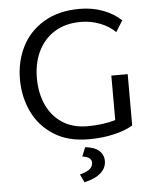

<svg xmlns="http://www.w3.org/2000/svg" viewBox="-61 -744 835 1040"><g transform="rotate(-5 356.5 -224.0)"><path d="M56 0ZM640 -318V-39Q601 -15 538 0Q475 15 399 15Q287 15 210 -34Q133 -83 94.5 -164Q56 -245 56 -341Q56 -437 96 -517Q136 -597 216 -645Q296 -693 411 -693Q478 -693 536.5 -671.5Q595 -650 636 -611L598 -550Q566 -583 516 -602.5Q466 -622 411 -622Q327 -622 268 -585Q209 -548 178.5 -484Q148 -420 148 -340Q148 -258 177 -194Q206 -130 262.5 -93Q319 -56 399 -56Q483 -56 551 -76V-318ZM335 201Q375 190 390.5 176Q406 162 406 142Q406 128 394.5 118.5Q383 109 356 105L376 56Q429 62 452.5 84.5Q476 107 476 139Q476 176 446.5 203.5Q417 231 356 245Z"/></g></svg>

Font: Martel Sans
Style: Regular
Weight: 400
Designer: Dan Reynolds and Mathieu Réguer
Foundry: Dan Reynolds and Mathieu Réguer
Version: Version 1.002; ttfautohint (v1.1) -l 5 -r 5 -G 72 -x 0 -D la